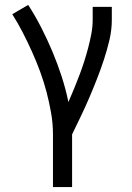

<svg xmlns="http://www.w3.org/2000/svg" viewBox="-20 -548 540 783"><path d="M196 215V0Q196 -44 188.5 -87Q181 -130 170 -172Q159 -214 144 -255Q129 -296 111 -336Q93 -376 73 -415Q53 -454 30 -490L95 -528Q124 -483 148.5 -435Q173 -387 194 -337Q215 -287 231.5 -236Q248 -185 259 -132Q271 -159 282 -186Q293 -213 303.5 -240.5Q314 -268 323 -296Q332 -324 339.5 -352.5Q347 -381 352.5 -410Q358 -439 358 -468V-520H436V-468Q436 -426 426.5 -385.5Q417 -345 404 -305.5Q391 -266 376 -227.5Q361 -189 344.5 -150.5Q328 -112 310 -74.5Q292 -37 274 0V215Z"/></svg>

Font: Iosevka
Style: Regular
Weight: 400
Monospace: yes
Designer: Belleve Invis
Foundry: Belleve Invis
Version: Version 33.2.3; ttfautohint (v1.8.4)